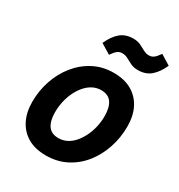

<svg xmlns="http://www.w3.org/2000/svg" viewBox="-179 -869 932 1001"><g transform="rotate(30 286.5 -368.0)"><path d="M244.2 13.5Q179.5 13.5 134.9 -12.6Q90.2 -38.8 67 -85.5Q43.8 -132.2 43.8 -194Q43.8 -261.5 64.8 -323Q85.8 -384.5 124.6 -432.6Q163.5 -480.8 217.5 -509Q271.5 -537.2 337.5 -537.2Q402.5 -537.2 447 -511.1Q491.5 -485 514.8 -438.8Q538 -392.5 538 -330Q538 -262.5 517.5 -200.9Q497 -139.2 458.9 -91.1Q420.8 -43 366.4 -14.8Q312 13.5 244.2 13.5ZM256 -97.5Q282.5 -97.5 306 -109.5Q329.5 -121.5 348.1 -143.1Q366.8 -164.8 380.2 -192.6Q393.8 -220.5 401 -252.4Q408.2 -284.2 408.2 -317.2Q408.2 -369.2 388.5 -397.8Q368.8 -426.2 325.8 -426.2Q299.2 -426.2 275.9 -414.2Q252.5 -402.2 233.8 -380.6Q215 -359 201.5 -331.1Q188 -303.2 180.9 -271.4Q173.8 -239.5 173.8 -206.5Q173.8 -154.5 193.5 -126Q213.2 -97.5 256 -97.5ZM267.5 -605.8 207.5 -642.5Q229 -691 259.5 -716.9Q290 -742.8 336.8 -742.8Q361.8 -742.8 380.4 -734Q399 -725.2 415.2 -716.1Q431.5 -707 449.2 -707Q465 -707 477.1 -715.9Q489.2 -724.8 506 -749L566 -712Q544.5 -663.8 514.1 -637.8Q483.8 -611.8 436.8 -611.8Q411.8 -611.8 393.1 -621Q374.5 -630.2 358.6 -639Q342.8 -647.8 324.2 -647.8Q308.5 -647.8 296.5 -639Q284.5 -630.2 267.5 -605.8Z"/></g></svg>

Font: Ubuntu Sans
Style: Italic
Weight: 400
Italic angle: -13.5°
Designer: Dalton Maag Ltd
Foundry: Dalton Maag Ltd
Version: Version 1.006